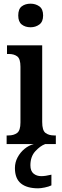

<svg xmlns="http://www.w3.org/2000/svg" viewBox="-20 -782 337 1042"><path d="M146 -634Q117 -634 98 -649Q79 -664 79 -698Q79 -733 98 -747.5Q117 -762 146 -762Q173 -762 193.5 -747.5Q214 -733 214 -698Q214 -664 193.5 -649Q173 -634 146 -634ZM16 0V-47H26Q55 -47 73 -60.5Q91 -74 91 -117V-420Q91 -463 73.5 -476Q56 -489 29 -489H18V-536H209V-120Q209 -74 227 -60.5Q245 -47 273 -47H283V0ZM187 240Q126 240 93.5 213.5Q61 187 61 130Q61 99 75.5 72Q90 45 113 26Q136 7 163 0H225Q198 10 171.5 39Q145 68 145 115Q145 146 162 160Q179 174 204 174Q226 174 259 166V224Q245 231 223 235.5Q201 240 187 240Z"/></svg>

Font: Noto Serif Khmer Condensed SemiBold
Style: Regular
Weight: 600
Width: 3
Designer: Danh Hong and the Monotype Design Team
Foundry: Monotype Imaging Inc.
Version: Version 2.004; ttfautohint (v1.8.4.7-5d5b)